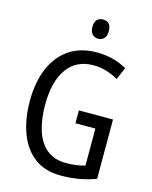

<svg xmlns="http://www.w3.org/2000/svg" viewBox="-134 -1001 868 1098"><g transform="rotate(15 300.0 -452.5)"><path d="M338 -377H540V-26Q492 -8 441 1Q390 10 334 10Q239 10 177 -37Q115 -84 84 -167.5Q53 -251 53 -358Q53 -466 87 -548.5Q121 -631 188 -677.5Q255 -724 353 -724Q403 -724 447.5 -712.5Q492 -701 531 -679L500 -606Q466 -626 429 -637Q392 -648 353 -648Q252 -648 197.5 -572.5Q143 -497 143 -357Q143 -274 163.5 -208Q184 -142 228.5 -104.5Q273 -67 345 -67Q379 -67 406 -71Q433 -75 456 -82V-301H338ZM338 -915Q386 -915 386 -858Q386 -831 373 -816Q360 -801 338 -801Q316 -801 302.5 -816Q289 -831 289 -858Q289 -887 302 -901Q315 -915 338 -915Z"/></g></svg>

Font: Noto Sans Ethiopic Cond
Style: Regular
Weight: 400
Width: 3
Designer: Monotype Design Team
Foundry: Monotype Imaging Inc.
Version: Version 2.102; ttfautohint (v1.8.4.7-5d5b)